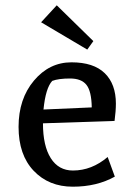

<svg xmlns="http://www.w3.org/2000/svg" viewBox="-20 -689 507 724"><path d="M417 -298Q417 -271 412 -233L142 -224Q142 -139 171.5 -92.5Q201 -46 255 -46Q326 -46 386 -97L413 -23Q345 15 254.5 15Q164 15 107 -45Q50 -105 50 -210.5Q50 -316 108 -385Q166 -454 249.5 -454Q333 -454 375 -413Q417 -372 417 -298ZM144 -276 326 -284Q325 -345 306 -369Q287 -393 244 -393Q201 -393 177 -384Q152 -357 144 -276ZM332 -534 309 -502 135 -605 194 -669Z"/></svg>

Font: Galdeano
Style: Regular
Weight: 400
Designer: Dario Manuel Muhafara
Foundry: Dario Manuel Muhafara
Version: Version 1.001